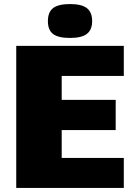

<svg xmlns="http://www.w3.org/2000/svg" viewBox="-20 -926 650 946"><path d="M590 -552H284V-434H550V-285H284V-148H590V0H60V-700H590ZM325 -906Q382 -906 408 -886Q434 -866 434 -822Q434 -779 408 -759Q382 -739 325 -739Q267 -739 241.5 -758.5Q216 -778 216 -822Q216 -866 241.5 -886Q267 -906 325 -906Z"/></svg>

Font: Fivo Sans Black
Style: Regular
Weight: 900
Designer: Alexander Slobzheninov
Foundry: Alexander Slobzheninov
Version: 1.0